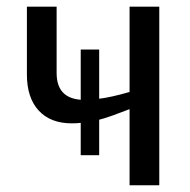

<svg xmlns="http://www.w3.org/2000/svg" viewBox="-20 -548 561 568"><path d="M218.8 -184.6Q208 -183.1 192.4 -183.1Q129.4 -183.1 94.5 -220.9Q59.6 -258.8 59.6 -327.6V-528.3H147.5V-332Q147.5 -258.3 218.8 -252.9V-401.4H273.4V-255.9Q289.6 -257.8 312 -262.7Q334.5 -267.6 363.3 -275.9V-528.3H451.2V0H363.3V-225.1Q334.5 -213.9 311.8 -205.8Q289.1 -197.8 273.4 -193.8V-88.9H218.8Z"/></svg>

Font: Arimo
Style: Regular
Weight: 400
Designer: Steve Matteson
Foundry: Monotype Imaging Inc.
Version: Version 1.33